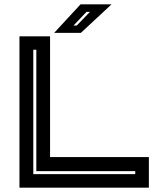

<svg xmlns="http://www.w3.org/2000/svg" viewBox="-20 -868 754 888"><path d="M70 0V-700H211.5V-141.5H668.5V0ZM134 -62.5H605.5V-76.5H148V-638H134ZM230.5 -716 352.5 -848H496L354 -716ZM320 -750H335L396 -813H380Z"/></svg>

Font: Tourney Expanded Regular
Style: Bold
Weight: 700
Width: 7
Designer: Tyler Finck
Foundry: Etcetera Type Co
Version: Version 1.010; ttfautohint (v1.8.3)